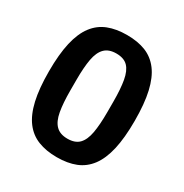

<svg xmlns="http://www.w3.org/2000/svg" viewBox="-165 -827 925 967"><g transform="rotate(30 297.5 -343.0)"><path d="M298 12Q235.7 12 188.9 -6.5Q142 -24.9 110.6 -66.4Q79.2 -108 63.6 -175.8Q48 -243.7 48 -343.2Q48 -442.8 63.6 -510.6Q79.2 -578.5 110.6 -620Q142 -661.5 188.9 -680Q235.7 -698.4 298 -698.4Q360.5 -698.4 406.9 -680Q453.2 -661.5 484.5 -620Q515.8 -578.5 531.4 -510.6Q547 -442.8 547 -343.2Q547 -243.7 531.4 -175.8Q515.8 -108 484.5 -66.4Q453.2 -24.9 406.9 -6.5Q360.5 12 298 12ZM298 -95.6Q342.4 -95.6 365.3 -119.5Q388.3 -143.3 396.9 -191.1Q405.5 -238.9 405.5 -310.7V-372.9Q405.5 -446.4 396.9 -494.8Q388.3 -543.3 365.3 -567.1Q342.4 -590.8 298 -590.8Q254.4 -590.8 230.7 -567.1Q206.9 -543.3 198.2 -495.6Q189.5 -448 189.5 -375.2V-313Q189.5 -240.5 198.2 -191.9Q206.9 -143.3 230.7 -119.5Q254.4 -95.6 298 -95.6Z"/></g></svg>

Font: Archivo Variable SemiBold
Style: Regular
Weight: 600
Designer: Hector Gatti
Foundry: Omnibus-Type
Version: Version 2.001